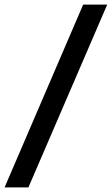

<svg xmlns="http://www.w3.org/2000/svg" viewBox="-74 -763 488 838"><path d="M-54 55 289 -743H394L50 55Z"/></svg>

Font: Saira Condensed SemiBold
Style: Italic
Weight: 600
Width: 3
Italic angle: -12°
Designer: Hector Gatti with collaboration of the Omnibus-Type team
Foundry: Omnibus-Type
Version: Version 1.101